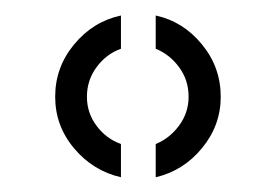

<svg xmlns="http://www.w3.org/2000/svg" viewBox="-20 -828 365 254"><path d="M140 -593.5Q103 -602 78 -631.8Q53 -661.5 53 -700Q53 -739 78 -769.2Q103 -799.5 140 -807.5V-763.5Q120.5 -756.5 107.8 -739.2Q95 -722 95 -700Q95 -678.5 107.8 -661.5Q120.5 -644.5 140 -637.5ZM186 -593.5V-637.5Q204.5 -645 217 -662Q229.5 -679 229.5 -700Q229.5 -722 217 -739Q204.5 -756 186 -763.5V-807.5Q222.5 -799.5 247.2 -769.2Q272 -739 272 -700Q272 -662 247.2 -632Q222.5 -602 186 -593.5Z"/></svg>

Font: Big Shoulders Stencil Text
Style: Regular
Weight: 400
Designer: Patric King
Foundry: XO Type Co
Version: Version 1.000